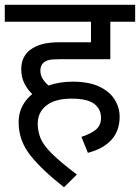

<svg xmlns="http://www.w3.org/2000/svg" viewBox="-20 -642 586 804"><path d="M321 -69Q357 -80 380 -98Q403 -116 403 -148Q403 -186 374 -207.5Q345 -229 280 -229Q211 -229 174.5 -200.5Q138 -172 138 -124Q138 -93 149.5 -64Q161 -35 196.5 0.5Q232 36 302 89L248 142Q157 71 107.5 9Q58 -53 58 -130Q58 -168 73.5 -197.5Q89 -227 115 -248Q96 -266 82.5 -292Q69 -318 69 -352Q69 -380 79 -400Q89 -420 106 -433Q129 -450 158.5 -457.5Q188 -465 229 -465H361V-551H0V-622H546V-551H442V-394H230Q199 -394 186 -391Q173 -388 164 -381Q149 -369 149 -347Q149 -327 159 -311.5Q169 -296 183 -284Q230 -300 284 -300Q353 -300 396.5 -279Q440 -258 460.5 -224.5Q481 -191 481 -153Q481 -95 447 -57Q413 -19 348 -2Z"/></svg>

Font: Noto Sans Living
Style: Regular
Weight: 400
Designer: Monotype Design Team
Foundry: Monotype Imaging Inc.
Version: Version 2.013; ttfautohint (v1.8.4.7-5d5b)